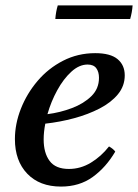

<svg xmlns="http://www.w3.org/2000/svg" viewBox="-20 -676 509 708"><path d="M440 -398Q440 -359 415 -328.5Q390 -298 347.5 -276Q305 -254 253 -240Q201 -226 147 -220Q141 -189 141 -162Q141 -112 163 -82.5Q185 -53 234 -53Q277 -53 315 -76Q353 -99 382 -136Q398 -127 405 -117Q371 -59 322 -23.5Q273 12 205 12Q126 12 80.5 -35.5Q35 -83 35 -163Q35 -219 57 -275Q79 -331 118.5 -377.5Q158 -424 212.5 -452Q267 -480 331 -480Q387 -480 413.5 -458Q440 -436 440 -398ZM155 -255Q202 -261 245.5 -277.5Q289 -294 317 -321.5Q345 -349 345 -389Q345 -411 335 -424.5Q325 -438 303 -438Q272 -438 243 -411.5Q214 -385 191 -343Q168 -301 155 -255ZM193 -656H469Q467 -630 460 -606H184Q186 -633 193 -656Z"/></svg>

Font: Tiro Bangla
Style: Italic
Weight: 400
Italic angle: -11°
Designer: Bangla: John Hudson & Fiona Ross, assisted by Neelakash Kshetrimayum. Latin: John Hudson with Paul Hanslow, assisted by 
Foundry: Tiro Typeworks Ltd.
Version: Version 1.60